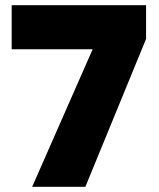

<svg xmlns="http://www.w3.org/2000/svg" viewBox="-20 -720 613 740"><path d="M337 -530H25V-700H543V-570L309 0H104Z"/></svg>

Font: Oak Sans Black
Style: Regular
Weight: 900
Designer: Erik Kennedy, Walven
Foundry: Erik Kennedy, Walven
Version: Version 1.000